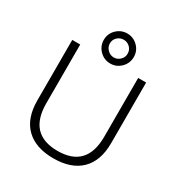

<svg xmlns="http://www.w3.org/2000/svg" viewBox="-199 -998 1081 1148"><g transform="rotate(30 342.0 -424.0)"><path d="M590 -242Q590 -119 524 -54.5Q458 10 335 10Q213 10 146.5 -54.5Q80 -119 80 -242V-660H135V-254Q135 -41 335 -41Q535 -41 535 -254V-660H590ZM347 -858Q389 -858 419.5 -828Q450 -798 450 -755Q450 -712 419.5 -681.5Q389 -651 347 -651Q304 -651 273.5 -681.5Q243 -712 243 -755Q243 -798 273.5 -828Q304 -858 347 -858ZM408 -755Q408 -780 390 -797.5Q372 -815 347 -815Q321 -815 303 -797.5Q285 -780 285 -755Q285 -730 303.5 -711.5Q322 -693 347 -693Q372 -693 390.5 -711.5Q409 -730 408 -755Z"/></g></svg>

Font: Human Sans Light
Style: Regular
Weight: 300
Designer: Tim Radville
Foundry: Continuum
Version: Version 1.000;FEAKit 1.0